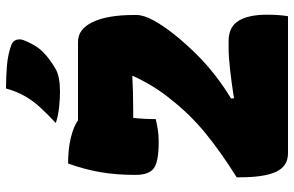

<svg xmlns="http://www.w3.org/2000/svg" viewBox="-190 -790 980 640"><g transform="rotate(-90 300.0 -470.0)"><path d="M223 -441Q207 -437 188.5 -434Q170 -431 147 -431Q82 -431 59.5 -447Q37 -463 37 -509Q37 -574 46.5 -627.5Q56 -681 75 -733Q123 -733 160.5 -724Q198 -715 219 -700H481Q523 -700 546.5 -651Q570 -602 570 -514V-505Q570 -481 552 -448Q534 -415 503.5 -377Q473 -339 435 -301Q404 -270 367 -241.5Q330 -213 292 -190V-180Q342 -188 387 -193Q432 -198 459 -198H483Q530 -198 550.5 -165Q571 -132 571 -70Q571 -30 566 0H109Q66 0 47.5 -39.5Q29 -79 29 -160V-171Q115 -225 177 -276Q239 -327 286 -387Q333 -443 367 -517V-519Q314 -516 253 -516H227Q225 -498 224 -479Q223 -460 223 -441ZM325 -940Q362 -940 399.5 -937Q437 -934 468 -923Q483 -918 487 -906Q491 -894 486 -881Q470 -840 447 -817Q424 -794 389 -774Q364 -760 313 -760Q291 -760 262.5 -763Q234 -766 210 -774Q240 -802 262 -826Q284 -850 299.5 -877Q315 -904 325 -940Z"/></g></svg>

Font: Recursive Mn Csl St Blk
Style: Regular
Weight: 900
Monospace: yes
Version: Version 1.079;hotconv 1.0.112;makeotfexe 2.5.65598; ttfautoh